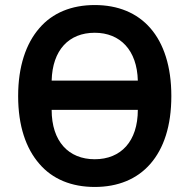

<svg xmlns="http://www.w3.org/2000/svg" viewBox="-20 -730 752 762"><path d="M356 12C264 12 188 -19 136 -80C83 -141 52 -230 52 -349C52 -466 83 -557 136 -618C188 -679 264 -710 356 -710C448 -710 524 -679 577 -618C630 -557 660 -466 660 -349C660 -230 630 -141 577 -80C524 -19 448 12 356 12ZM356 -98C460 -98 527 -169 527 -294H185C185 -169 252 -98 356 -98ZM356 -600C253 -600 188 -531 185 -410H527C524 -531 457 -600 356 -600Z"/></svg>

Font: Plexus Sans SemiBold
Style: Regular
Weight: 600
Version: Version 2.001;PS 002.001;hotconv 1.0.70;makeotf.lib2.5.58329